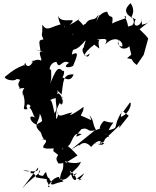

<svg xmlns="http://www.w3.org/2000/svg" viewBox="-20 -921 1008 1241"><path d="M491 15C481 41 517 -33 569 29C627 -40 640 7 654 4C640 17 643 24 556 -11C643 35 662 -3 665 -62C664 -16 701 -46 678 -40C715 -110 632 -22 625 10L754 -112L749 -93L812 -173L777 -199L819 -257C835 -265 822 -187 760 -165C763 -172 764 -209 768 -199C702 -97 758 -95 682 -80C722 -160 733 -110 653 -140C636 -128 610 -79 636 -94C601 -80 547 -60 600 -81C574 -129 592 -132 558 -178C576 -129 582 -143 502 -174C526 -220 517 -216 520 -231C503 -214 395 -147 448 -194C396 -188 355 -148 350 -202C373 -158 305 -119 349 -143C343 -135 331 -206 368 -257C378 -215 414 -302 341 -297C337 -230 358 -226 332 -189C309 -310 305 -255 307 -276C384 -313 332 -227 385 -297C364 -238 402 -294 355 -319C324 -287 359 -279 349 -318C367 -330 315 -369 378 -310C391 -390 382 -444 456 -440C429 -369 375 -445 369 -413C394 -408 401 -482 388 -460C354 -493 344 -480 297 -362C318 -404 310 -453 310 -473C292 -456 300 -519 345 -521C365 -463 379 -544 426 -515C367 -474 453 -485 454 -499C473 -548 499 -597 444 -568C456 -629 451 -571 517 -642C559 -698 502 -593 529 -618C484 -606 549 -517 559 -575C513 -536 511 -575 589 -632C589 -652 544 -664 622 -607C602 -694 650 -651 606 -665C666 -674 679 -671 660 -634C729 -704 783 -646 769 -619C714 -633 762 -672 745 -664C738 -594 799 -599 816 -623C828 -552 841 -580 801 -545C859 -535 811 -540 864 -501L909 -567L938 -672L923 -691L882 -732L968 -800C904 -741 904 -784 874 -737C914 -742 888 -793 897 -799C893 -741 827 -742 857 -796C782 -826 780 -861 824 -901C868 -836 810 -796 831 -805C815 -827 865 -792 835 -758C788 -744 825 -739 784 -819C823 -803 754 -796 705 -769C716 -844 691 -786 673 -845C671 -846 617 -842 603 -775C613 -855 643 -805 611 -820C590 -779 561 -813 534 -768C501 -754 538 -746 487 -791C496 -815 515 -804 430 -760C498 -826 374 -754 354 -822C368 -745 379 -763 398 -748C349 -671 315 -732 332 -706C419 -678 370 -687 458 -703C425 -680 367 -769 404 -771C300 -752 291 -710 253 -761C257 -672 240 -716 261 -666C227 -662 232 -656 242 -590C162 -617 187 -605 264 -587C206 -601 263 -530 243 -530C200 -554 139 -473 197 -534C177 -476 143 -493 145 -514C127 -503 150 -485 134 -500C83 -479 69 -471 10 -423C18 -401 78 -395 86 -410C144 -408 66 -390 117 -343C71 -371 127 -326 174 -375C102 -359 129 -259 125 -326C163 -223 105 -212 158 -215C131 -271 204 -237 165 -222C184 -234 195 -166 208 -160C152 -192 175 -118 234 -111C187 -109 263 -164 226 -216C192 -196 244 -217 252 -139C239 -121 183 -124 243 -66C261 -19 255 -28 279 -15C192 -30 287 -14 256 -23C330 -10 179 50 327 38L324 55L415 128C382 144 434 57 356 28C407 84 349 61 391 35C338 104 336 99 358 136C440 131 362 136 389 131C391 196 374 173 367 240C384 229 368 232 390 252C321 265 318 284 306 261C336 275 269 207 307 237C264 224 295 156 257 217C253 210 212 223 238 178C251 197 183 226 121 300L226 162C235 207 145 176 130 180C185 200 180 163 178 203C167 198 208 188 215 232C218 220 184 224 283 237C273 246 318 300 291 287C304 248 340 223 363 222C357 243 404 260 444 194C471 233 424 223 510 240C468 246 491 255 525 198C439 265 457 241 431 182C505 240 458 263 448 222C515 172 449 220 434 206C462 176 493 157 503 124C468 147 390 118 412 127L481 84C409 4 430 44 420 22C450 7 445 -74 508 -54C451 -21 474 -48 506 -86C556 -102 539 -63 595 -80L438 47Z"/></svg>

Font: Hussar Lance
Style: Italic
Weight: 700
Foundry: Cannot Into Space Fonts, PlusOne Fonts
Version: Version 2.27